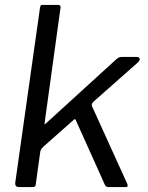

<svg xmlns="http://www.w3.org/2000/svg" viewBox="-20 -762 604 782"><path d="M354 -331C354 -332 354 -334 354 -335C354 -338 354 -341 361 -348L543 -509C547 -513 549 -517 549 -521C549 -527 545 -530 536 -530H475C467 -530 461 -527 453 -520L170 -262C164 -257 161 -255 161 -255V-256L226 -727C226 -729 227 -731 227 -732C227 -739 223 -742 217 -742H154C146 -742 146 -742 143 -731L42 -17C42 -16 42 -15 42 -14C42 -5 47 0 58 0H109C122 0 125 -2 126 -14L144 -144C145 -151 149 -157 156 -164L278 -272C281 -275 284 -277 285 -277C286 -277 288 -275 289 -272L405 -14C408 -5 414 0 421 0H491C497 0 500 -2 500 -6C500 -9 499 -12 498 -14Z"/></svg>

Font: Libre Franklin
Style: Italic
Weight: 400
Italic angle: -8°
Designer: Pablo Impallari, Rodrigo Fuenzalida
Foundry: Impallari Type
Version: Version 1.002; ttfautohint (v1.5)